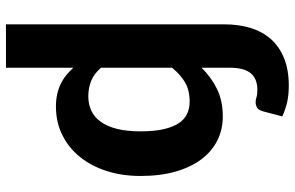

<svg xmlns="http://www.w3.org/2000/svg" viewBox="-184 -590 940 611"><g transform="rotate(90 285.5 -284.0)"><path d="M195 -456Q225 -486.5 262.5 -505Q300 -523.5 350.5 -523.5Q392 -523.5 426.8 -506Q461.5 -488.5 486.5 -455.2Q511.5 -422 525.5 -373.2Q539.5 -324.5 539.5 -261.5Q539.5 -203.5 523.8 -154.2Q508 -105 479 -69Q450 -33 409.2 -12.8Q368.5 7.5 318.5 7.5Q297 7.5 279.2 3.5Q261.5 -0.5 246.5 -7.8Q231.5 -15 219 -25.2Q206.5 -35.5 195 -48V166.5H57V-498V-529.5Q57 -573.5 68.2 -611Q79.5 -648.5 103.2 -675.8Q127 -703 164 -718.2Q201 -733.5 252.5 -733.5Q280 -733.5 302.2 -728.8Q324.5 -724 350 -713L334.5 -654Q330.5 -638 322.5 -633Q314.5 -628 304.5 -628Q296.5 -628 288.8 -630.8Q281 -633.5 265.5 -633.5Q230 -633.5 212.5 -612.2Q195 -591 195 -545.5ZM303 -418Q266.5 -418 241.8 -403.5Q217 -389 195 -362V-136Q214.5 -113.5 237.2 -104.5Q260 -95.5 286 -95.5Q311 -95.5 331.5 -105Q352 -114.5 366.8 -134.8Q381.5 -155 389.5 -186.5Q397.5 -218 397.5 -261.5Q397.5 -304.5 390.8 -334.5Q384 -364.5 371.8 -383Q359.5 -401.5 342 -409.8Q324.5 -418 303 -418Z"/></g></svg>

Font: Lato Heavy
Style: Regular
Weight: 800
Designer: Lukasz Dziedzic
Foundry: tyPoland Lukasz Dziedzic
Version: Version 2.007; 2014-02-27